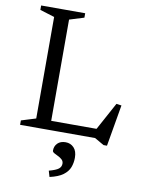

<svg xmlns="http://www.w3.org/2000/svg" viewBox="-100 -744 801 1071"><g transform="rotate(10 301.0 -209.0)"><path d="M542 30.5H522.5L469.5 0H159.5V-52H523.5L458 -33L553.5 -208.5L582.5 -204.5ZM211.5 -625.5V0H44.5V-25L127 -50.5V-625.5L44.5 -651V-676H294V-651ZM246.5 224Q286 213.5 300.5 202Q315 190.5 315 172.5Q315 158.5 305.2 149.5Q295.5 140.5 282.5 134.5Q269.5 128.5 259.8 122.8Q250 117 250 109.5Q250 84 266.5 67.8Q283 51.5 312 51.5Q340 51.5 358.8 71Q377.5 90.5 377.5 128Q377.5 157 367.8 182.5Q358 208 331.8 227.5Q305.5 247 256.5 258Z"/></g></svg>

Font: Newsreader 16pt 16pt
Style: Regular
Weight: 400
Version: Version 1.003